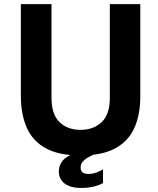

<svg xmlns="http://www.w3.org/2000/svg" viewBox="-20 -743 764 930"><path d="M659.5 -275.5Q659.5 -188 631 -123.8Q602.5 -59.5 538.8 -24.8Q475 10 370 10Q264.5 10 201 -25.2Q137.5 -60.5 109.2 -125.5Q81 -190.5 81 -280.5V-723H229.5V-269.5Q229.5 -188.5 268.5 -151.2Q307.5 -114 370 -114Q432.5 -114 472.2 -151Q512 -188 512 -269.5V-723H659.5ZM265 85.5Q265 58.5 283.8 35Q302.5 11.5 361 -8L463 -5.5Q410 14 390.2 30.5Q370.5 47 370.5 67.5Q370.5 99.5 406.5 99.5Q429 99.5 446.8 92.8Q464.5 86 479 77.5V143.5Q465 152.5 436.2 160Q407.5 167.5 373.5 167.5Q322.5 167.5 293.8 146.5Q265 125.5 265 85.5Z"/></svg>

Font: Public Sans
Style: Bold
Weight: 700
Designer: The Public Sans project authors (U.S. Web Design System). Libre Franklin designed by Pablo Impallari and Rodrigo Fuenzal
Version: Version 1.008; ttfautohint (v1.8.1) -l 8 -r 50 -G 200 -x 14 